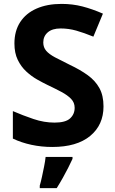

<svg xmlns="http://www.w3.org/2000/svg" viewBox="-20 -744 591 985"><path d="M511 -198Q511 -103 442.5 -46.5Q374 10 248 10Q193 10 141.5 -1Q90 -12 46 -33V-174Q97 -152 151.5 -133.5Q206 -115 260 -115Q316 -115 339.5 -136.5Q363 -158 363 -191Q363 -218 344.5 -237Q326 -256 295 -272.5Q264 -289 224 -308Q199 -320 170 -336.5Q141 -353 114.5 -377.5Q88 -402 71 -437Q54 -472 54 -521Q54 -585 83.5 -630.5Q113 -676 167.5 -700Q222 -724 296 -724Q352 -724 402.5 -711Q453 -698 508 -674L459 -556Q410 -576 371 -587Q332 -598 291 -598Q248 -598 225 -578Q202 -558 202 -526Q202 -501 217 -483.5Q232 -466 262 -450Q292 -434 337 -412Q392 -386 430.5 -358Q469 -330 490 -292Q511 -254 511 -198ZM352 71Q342 93 329.5 117.5Q317 142 302.5 168Q288 194 271 221H184V208Q190 188 195.5 162Q201 136 206.5 109Q212 82 214 61H352Z"/></svg>

Font: Noto Sans Tangsa
Style: Regular
Weight: 400
Designer: David Williams
Foundry: Google LLC
Version: Version 1.504